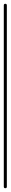

<svg xmlns="http://www.w3.org/2000/svg" viewBox="-20 -990 56 1010"><path d="M0 -8H16V-962H0ZM8 -16Q4 -16 2 -14Q0 -12 0 -8Q0 -4 2 -2Q4 0 8 0Q12 0 14 -2Q16 -4 16 -8Q16 -12 14 -14Q12 -16 8 -16ZM8 -970Q4 -970 2 -968Q0 -966 0 -962Q0 -958 2 -956Q4 -954 8 -954Q12 -954 14 -956Q16 -958 16 -962Q16 -966 14 -968Q12 -970 8 -970Z"/></svg>

Font: Wavefont ExtraLight
Style: Regular
Weight: 250
Version: Version 3.004;gftools[0.9.33]